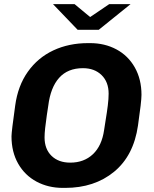

<svg xmlns="http://www.w3.org/2000/svg" viewBox="-20 -905 748 935"><path d="M286 10Q215 10 158 -20.5Q101 -51 68.5 -108Q36 -165 36 -241Q36 -263 54 -391Q67 -487 115.5 -555.5Q164 -624 239.5 -659.5Q315 -695 409 -695H419Q490 -695 547 -664.5Q604 -634 636.5 -576.5Q669 -519 669 -443Q669 -411 652 -294Q631 -147 535.5 -68.5Q440 10 297 10ZM487 -272 494 -317Q501 -359 505 -391.5Q509 -424 509 -449Q509 -506 474.5 -539.5Q440 -573 384 -573Q310 -573 268 -526Q226 -479 215 -390Q215 -388 208 -344Q203 -309 200 -282Q197 -255 197 -236Q197 -179 231 -146Q265 -113 322 -113Q389 -113 432.5 -154Q476 -195 487 -272ZM419 -822 512 -885H616L461 -760H358L238 -885H343Z"/></svg>

Font: Chivo
Style: Bold Italic
Weight: 700
Italic angle: -8.05°
Designer: Hector Gatti
Foundry: Omnibus-Type
Version: Version 1.007